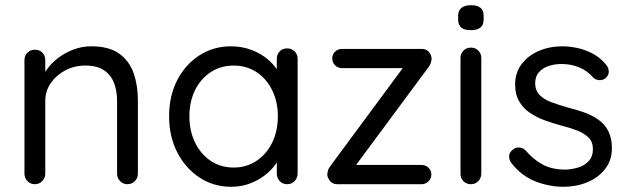

<svg xmlns="http://www.w3.org/2000/svg" viewBox="-20 -708 2414 738"><path d="M331 -530Q399 -530 438 -502Q477 -474 493.5 -427Q510 -380 510 -322V-41Q510 -24 498.5 -12Q487 0 470 0Q453 0 441.5 -12Q430 -24 430 -41V-320Q430 -358 418.5 -388.5Q407 -419 380.5 -437.5Q354 -456 308 -456Q266 -456 231 -437.5Q196 -419 175 -388.5Q154 -358 154 -320V-41Q154 -24 142.5 -12Q131 0 114 0Q97 0 85.5 -12Q74 -24 74 -41V-477Q74 -494 85.5 -505.5Q97 -517 114 -517Q132 -517 143 -505.5Q154 -494 154 -477V-406L134 -384Q139 -410 157 -436.5Q175 -463 202 -484Q229 -505 262 -517.5Q295 -530 331 -530Z M1084 -522Q1101 -522 1112.5 -510.5Q1124 -499 1124 -482V-41Q1124 -24 1112.5 -12Q1101 0 1084 0Q1066 0 1055 -12Q1044 -24 1044 -41V-136L1063 -138Q1063 -116 1048 -90Q1033 -64 1007 -41.5Q981 -19 945.5 -4.5Q910 10 869 10Q801 10 747 -25.5Q693 -61 661.5 -122Q630 -183 630 -261Q630 -340 661.5 -400.5Q693 -461 747 -495.5Q801 -530 867 -530Q910 -530 947 -516Q984 -502 1011.5 -478Q1039 -454 1054.5 -425Q1070 -396 1070 -367L1044 -373V-482Q1044 -499 1055 -510.5Q1066 -522 1084 -522ZM878 -64Q928 -64 966.5 -90Q1005 -116 1026.5 -160.5Q1048 -205 1048 -261Q1048 -316 1026.5 -360.5Q1005 -405 966.5 -430.5Q928 -456 878 -456Q829 -456 790.5 -431Q752 -406 730 -362Q708 -318 708 -261Q708 -205 729.5 -160.5Q751 -116 789.5 -90Q828 -64 878 -64Z M1600 -74Q1616 -74 1627 -63.5Q1638 -53 1638 -37Q1638 -22 1627 -11Q1616 0 1600 0H1276Q1258 0 1248 -13Q1238 -26 1238 -37Q1239 -47 1241 -54Q1243 -61 1250 -70L1536 -457L1537 -446H1295Q1279 -446 1268 -457Q1257 -468 1257 -484Q1257 -499 1268 -509.5Q1279 -520 1295 -520H1602Q1618 -520 1628.5 -508.5Q1639 -497 1639 -480Q1638 -473 1636 -466.5Q1634 -460 1628 -451L1345 -69L1338 -74Z M1830 -41Q1830 -24 1818.5 -12Q1807 0 1790 0Q1772 0 1761 -12Q1750 -24 1750 -41V-485Q1750 -502 1761.5 -513.5Q1773 -525 1790 -525Q1807 -525 1818.5 -513.5Q1830 -502 1830 -485ZM1790 -592Q1765 -592 1753 -602Q1741 -612 1741 -633V-647Q1741 -668 1754 -678Q1767 -688 1791 -688Q1815 -688 1827 -678Q1839 -668 1839 -647V-633Q1839 -612 1826.5 -602Q1814 -592 1790 -592Z M1945 -82Q1936 -95 1937 -109.5Q1938 -124 1954 -135Q1964 -142 1977.5 -141Q1991 -140 2002 -128Q2030 -95 2066 -75.5Q2102 -56 2154 -56Q2178 -57 2202 -64Q2226 -71 2242.5 -88.5Q2259 -106 2259 -135Q2259 -163 2242 -179.5Q2225 -196 2198 -206.5Q2171 -217 2139 -225Q2106 -234 2074 -245.5Q2042 -257 2016.5 -274.5Q1991 -292 1975.5 -318.5Q1960 -345 1960 -383Q1960 -428 1984.5 -461Q2009 -494 2050.5 -512Q2092 -530 2141 -530Q2169 -530 2199.5 -523.5Q2230 -517 2259 -501.5Q2288 -486 2310 -459Q2319 -449 2320 -434Q2321 -419 2307 -407Q2296 -399 2282.5 -400Q2269 -401 2260 -410Q2239 -435 2207.5 -448.5Q2176 -462 2138 -462Q2114 -462 2091 -455Q2068 -448 2052.5 -431.5Q2037 -415 2037 -386Q2038 -359 2055 -342Q2072 -325 2101 -314.5Q2130 -304 2165 -294Q2197 -286 2226.5 -275.5Q2256 -265 2280 -248Q2304 -231 2318 -204.5Q2332 -178 2332 -138Q2332 -92 2306 -58.5Q2280 -25 2237.5 -7.5Q2195 10 2146 10Q2091 10 2037.5 -11Q1984 -32 1945 -82Z"/></svg>

Font: Quicksand Light Medium
Style: Regular
Weight: 500
Version: Version 3.006